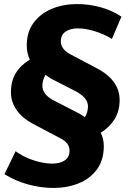

<svg xmlns="http://www.w3.org/2000/svg" viewBox="-20 -736 642 947"><path d="M244 191Q182 191 119.5 174Q57 157 2 123L57 10Q93 37 143.5 54Q194 71 238 71Q276 71 299.5 55Q323 39 323 8Q323 -13 311.5 -28Q300 -43 274 -56L143 -125Q89 -154 61.5 -194Q34 -234 34 -280Q34 -336 57.5 -375Q81 -414 127 -442Q112 -474 112 -512Q112 -578 145.5 -623.5Q179 -669 235.5 -692.5Q292 -716 361 -716Q417 -716 473.5 -701Q530 -686 579 -654L532 -544Q495 -567 449 -581.5Q403 -596 364 -596Q327 -596 303.5 -580Q280 -564 280 -532Q280 -493 329 -467L460 -398Q570 -339 570 -243Q570 -189 546 -149.5Q522 -110 477 -81Q492 -51 492 -15Q492 53 458.5 99Q425 145 368.5 168Q312 191 244 191ZM189 -313Q189 -290 204.5 -271.5Q220 -253 248 -239L369 -177Q377 -172 384.5 -167.5Q392 -163 399 -158Q407 -172 410.5 -185.5Q414 -199 414 -211Q414 -233 398.5 -251.5Q383 -270 355 -285L234 -347Q226 -352 218.5 -357Q211 -362 204 -367Q196 -352 192.5 -338.5Q189 -325 189 -313Z"/></svg>

Font: Mulish Black
Style: Italic
Weight: 900
Italic angle: -9°
Designer: Vernon Adams
Foundry: Vernon Adams
Version: Version 3.603; ttfautohint (v1.8.3)